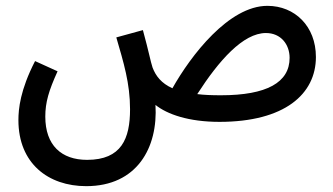

<svg xmlns="http://www.w3.org/2000/svg" viewBox="-20 -405 1138 657"><path d="M275 232C449 232 521 100 512 -46C552 -14 625 12 731 12C954 12 1061 -83 1061 -210C1061 -315 989 -385 895 -385C763 -385 633 -215 570 -103C532 -120 513 -145 502 -174C495 -195 490 -225 469 -302L378 -277C403 -191 425 -120 425 -31C425 69 396 142 278 142C190 142 135 92 135 -6C135 -55 147 -95 177 -161L100 -196C49 -97 43 -32 43 6C43 154 145 232 275 232ZM890 -292C941 -292 971 -253 971 -207C971 -123 893 -79 736 -79C705 -79 678 -80 655 -83C729 -198 812 -292 890 -292Z"/></svg>

Font: Noto Sans Arabic UI XCn Md
Style: Regular
Weight: 500
Width: 2
Designer: Monotype Design Team, Nadine Chahine and Nizar Qandah
Foundry: Monotype Imaging Inc.
Version: Version 2.010